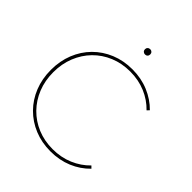

<svg xmlns="http://www.w3.org/2000/svg" viewBox="-248 -1084 1260 1260"><g transform="rotate(45 382.0 -454.0)"><path d="M698.2 -95.2Q648.4 -43.5 579.1 -14.4Q509.8 14.6 427.7 14.6Q346.2 14.6 277.3 -13.7Q208.5 -42 157.7 -93.3Q106.9 -144.5 79.1 -214.1Q51.3 -283.7 51.3 -366.2Q51.3 -448.7 79.1 -518.3Q106.9 -587.9 157.7 -639.2Q208.5 -690.4 277.3 -718.8Q346.2 -747.1 427.7 -747.1Q509.8 -747.1 578.9 -718Q647.9 -689 698.2 -637.7L683.1 -622.1Q635.7 -671.4 570.3 -699Q504.9 -726.6 427.2 -726.6Q350.6 -726.6 285.9 -699.7Q221.2 -672.9 173.6 -624.3Q126 -575.7 99.6 -510Q73.2 -444.3 73.2 -366.2Q73.2 -288.1 99.6 -222.4Q126 -156.7 173.6 -108.2Q221.2 -59.6 285.9 -32.7Q350.6 -5.9 427.2 -5.9Q504.9 -5.9 570.3 -33.7Q635.7 -61.5 683.1 -110.4ZM416.5 -874Q406.2 -874 399.2 -880.9Q392.1 -887.7 392.1 -898.4Q392.1 -909.2 399.2 -916Q406.2 -922.9 417 -922.9Q427.2 -922.9 434.1 -916Q440.9 -909.2 440.9 -898.4Q440.9 -887.7 434.1 -880.9Q427.2 -874 416.5 -874Z"/></g></svg>

Font: Kumbh Sans Thin
Style: Regular
Weight: 250
Version: Version 1.004